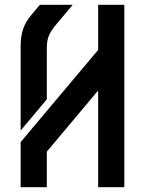

<svg xmlns="http://www.w3.org/2000/svg" viewBox="-20 -780 604 800"><path d="M175 -570C175 -621 181 -639 219 -684L283 -760H146L110 -717C78 -679 66 -642 66 -585V-236L175 -366ZM389 -572 66 -188V0H175V-148L389 -403V0H498V-760H389Z"/></svg>

Font: Tekex
Style: Regular
Weight: 400
Designer: NC Empire
Foundry: NC Empire
Version: Version 1.001;hotconv 1.0.109;makeotfexe 2.5.65596